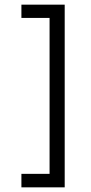

<svg xmlns="http://www.w3.org/2000/svg" viewBox="-20 -665 389 825"><path d="M72 -645H258V140H72V82H193V-588H72Z"/></svg>

Font: Tajawal
Style: Regular
Weight: 400
Designer: Boutros Fonts
Foundry: Created by Boutros International 2017
Version: Version 1.700